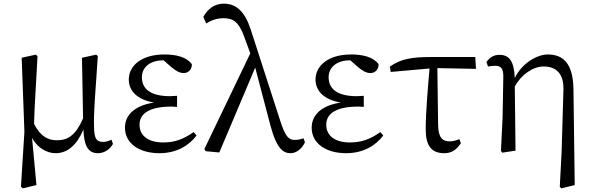

<svg xmlns="http://www.w3.org/2000/svg" viewBox="-20 -827 3255 1054"><path d="M592 -60C577 -53 562 -48 546 -48C510 -48 497 -65 496 -133C494 -212 502 -297 517 -519L508 -527L430 -510L436 -177C396 -85 353 -57 293 -57C247 -57 203 -75 167 -147C169 -234 176 -331 186 -519L176 -527L99 -510L114 -104L95 198L105 207L180 189L156 -70C185 -15 238 14 285 14C350 14 401 -29 438 -116C441 -30 462 14 517 14C555 14 585 -9 600 -37Z M1043 -102C989 -64 941 -45 876 -45C794 -45 746 -82 746 -142C746 -193 783 -242 924 -242C930 -242 940 -241 952 -240V-301C941 -300 923 -299 914 -299C805 -299 759 -340 759 -403C759 -463 811 -496 876 -496H878L919 -460C947 -436 967 -426 989 -426C1017 -426 1035 -450 1033 -475C1003 -515 946 -528 882 -528C758 -528 687 -467 687 -390C687 -332 729 -280 826 -264C724 -249 666 -199 666 -126C666 -37 748 14 855 14C951 14 1018 -29 1059 -83Z M1646 -68C1627 -61 1612 -59 1597 -59C1564 -59 1546 -79 1519 -162L1356 -666C1324 -764 1276 -807 1209 -807C1158 -807 1121 -779 1096 -734L1112 -698C1138 -715 1170 -727 1206 -727C1261 -727 1290 -707 1320 -627L1354 -534L1102 -9L1109 3L1184 10L1381 -456L1464 -140C1499 -8 1536 14 1575 14C1606 14 1638 -10 1654 -46Z M2068 -102C2014 -64 1966 -45 1901 -45C1819 -45 1771 -82 1771 -142C1771 -193 1808 -242 1949 -242C1955 -242 1965 -241 1977 -240V-301C1966 -300 1948 -299 1939 -299C1830 -299 1784 -340 1784 -403C1784 -463 1836 -496 1901 -496H1903L1944 -460C1972 -436 1992 -426 2014 -426C2042 -426 2060 -450 2058 -475C2028 -515 1971 -528 1907 -528C1783 -528 1712 -467 1712 -390C1712 -332 1754 -280 1851 -264C1749 -249 1691 -199 1691 -126C1691 -37 1773 14 1880 14C1976 14 2043 -29 2084 -83Z M2381 -453 2593 -449 2589 -514H2347C2239 -514 2178 -503 2120 -461L2125 -432L2338 -451C2329 -344 2317 -215 2317 -117C2317 -26 2349 14 2419 14C2458 14 2486 -4 2510 -41L2502 -63C2486 -57 2467 -51 2450 -51C2410 -51 2386 -70 2385 -142Z M3128 -341C3125 -482 3069 -528 2987 -528C2929 -528 2846 -481 2806 -399C2802 -492 2775 -526 2722 -526C2687 -526 2667 -509 2650 -487L2659 -462C2672 -464 2685 -466 2698 -466C2732 -466 2743 -448 2743 -408L2739 -182L2730 2L2738 11L2810 0L2806 -352C2840 -416 2905 -462 2964 -462C3032 -462 3076 -424 3073 -333L3063 7L3053 198L3061 207L3135 189Z"/></svg>

Font: Source Han Serif AKR9
Style: Regular
Weight: 400
Designer: Ryoko NISHIZUKA 西塚涼子 (kana & ideographs); Frank Grießhammer (Latin, Greek & Cyrillic); Sandoll Communications 산돌커뮤니케이션, 
Foundry: Adobe Systems Incorporated
Version: Version 1.005;hotconv 1.0.107;makeotfexe 2.5.65593